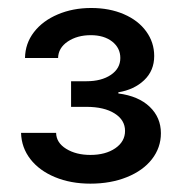

<svg xmlns="http://www.w3.org/2000/svg" viewBox="-20 -803 450 476"><path d="M32.2 -473.6H119.1Q119.6 -449.2 144 -434.1Q168.5 -418.9 204.1 -418.9Q241.7 -418.9 265.9 -435.5Q290 -452.1 290 -478.5Q290 -505.4 264.2 -521.7Q238.3 -538.1 194.3 -538.1H156.2V-601.6H194.3Q231.4 -601.6 254.9 -617.4Q278.3 -633.3 278.3 -659.2Q278.3 -684.1 258.1 -700Q237.8 -715.8 205.1 -715.8Q171.4 -715.8 147.9 -700Q124.5 -684.1 124 -659.2H42Q42.5 -695.3 64.2 -723.4Q85.9 -751.5 123.3 -767.3Q160.6 -783.2 206.1 -783.2Q251.5 -783.2 287.1 -767.8Q322.8 -752.4 342.5 -725.1Q362.3 -697.8 362.3 -664.1Q362.3 -627.9 337.4 -604.2Q312.5 -580.6 273.4 -574.2V-571.3Q323.2 -564.9 351.1 -538.3Q378.9 -511.7 378.9 -472.7Q378.9 -437 356.7 -408.4Q334.5 -379.9 294.4 -363.8Q254.4 -347.7 204.1 -347.7Q155.3 -347.7 116.5 -363.8Q77.6 -379.9 55.4 -408.4Q33.2 -437 32.2 -473.6Z"/></svg>

Font: Pretendard JP Medium
Style: Regular
Weight: 500
Designer: Base glyphs from Inter by Rasmus Andersson; Hangeul glyphs from Noto Sans CJK(Source Han Sans) by Jang Soo-young and Kan
Foundry: Kil Hyung-jin
Version: Version 1.309